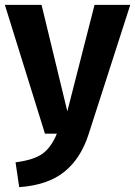

<svg xmlns="http://www.w3.org/2000/svg" viewBox="-22 -550 556 790"><path d="M343 1Q311 102 242.5 157Q174 212 57 220L42 118Q118 108 153.5 82Q189 56 212 0H163L-2 -530H149L255 -92L367 -530H514Z"/></svg>

Font: Wolseley Sans SemiBold
Style: Regular
Weight: 600
Designer: Carrois Corporate & Edenspiekermann AG
Foundry: Carrois Corporate GbR & Edenspiekermann AG
Version: Version 4.202